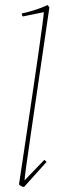

<svg xmlns="http://www.w3.org/2000/svg" viewBox="-20 -732 236 758"><path d="M75 6Q65 6 55 -4Q61 -44 70.5 -107Q80 -170 91 -244.5Q102 -319 113 -393Q124 -467 133 -530.5Q142 -594 147.5 -635.5Q153 -677 153 -684L70 -667Q66 -671 66 -679Q83 -682 112.5 -691Q142 -700 168 -712L175 -703Q163 -622 150 -532Q137 -442 124 -355Q111 -268 100.5 -195Q90 -122 83.5 -75.5Q77 -29 77 -20L155 -101L164 -93Z"/></svg>

Font: Labrada Thin
Style: Italic
Weight: 100
Italic angle: -7°
Designer: Mercedes Jáuregui
Foundry: Omnibus-Type Team
Version: Version 1.000; ttfautohint (v1.8.4.7-5d5b)